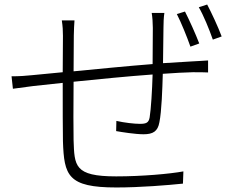

<svg xmlns="http://www.w3.org/2000/svg" viewBox="-20 -806 1040 848"><path d="M797 -755 761 -744C780 -707 806 -643 821 -600L860 -614C844 -656 815 -720 797 -755ZM895 -786 858 -774C879 -738 904 -677 920 -631L959 -645C943 -688 914 -750 895 -786ZM31 -469 37 -414C64 -418 96 -422 127 -426L257 -440C257 -337 257 -225 258 -182C263 -31 279 22 494 22C599 22 721 12 788 5L790 -49C730 -38 608 -27 493 -27C307 -27 309 -74 305 -187C304 -224 304 -336 305 -445C413 -456 543 -469 654 -477C652 -408 647 -324 641 -288C637 -264 626 -259 598 -259C573 -259 530 -264 494 -272L493 -227C515 -223 577 -213 614 -213C656 -213 677 -226 684 -266C694 -315 697 -412 699 -480C751 -484 796 -486 831 -487C856 -487 885 -487 899 -486V-539C879 -538 857 -536 831 -535L700 -527L702 -684C702 -703 703 -731 706 -749H650C653 -732 655 -704 655 -683L654 -523C538 -514 410 -501 305 -491L306 -649C306 -673 308 -699 309 -716H253C257 -689 258 -671 258 -648L257 -487L122 -474C95 -471 64 -469 31 -469Z"/></svg>

Font: Noto Sans KR Light
Style: Regular
Weight: 300
Designer: Ryoko NISHIZUKA 西塚涼子 (kana, bopomofo & ideographs); Paul D. Hunt (Latin, Greek & Cyrillic); Sandoll Communications 산돌커뮤니
Foundry: Adobe
Version: Version 2.004;hotconv 1.0.118;makeotfexe 2.5.65603